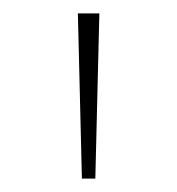

<svg xmlns="http://www.w3.org/2000/svg" viewBox="-20 -688 264 286"><path d="M102 -422 96 -668H128L122 -422Z"/></svg>

Font: Gantari Thin
Style: Regular
Weight: 250
Designer: Anugrah Pasau
Foundry: Lafontype
Version: Version 1.000